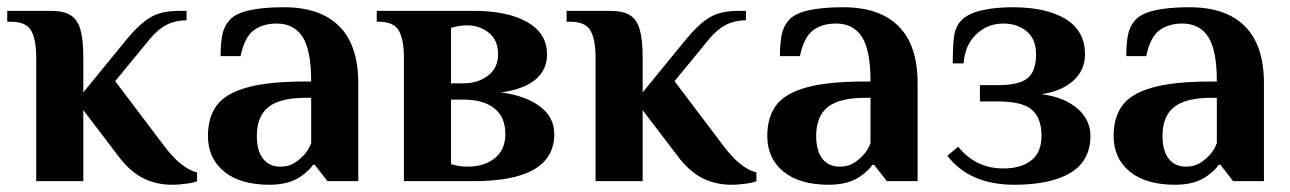

<svg xmlns="http://www.w3.org/2000/svg" viewBox="-21 -500 3561 530"><path d="M305 -70 209 -196V0H79V-340Q79 -391 65 -415.5Q51 -440 9 -440H-1V-470H119Q155 -470 174 -458Q193 -446 201 -418.5Q209 -391 209 -340V-245L330 -393Q364 -434 394 -452Q424 -470 474 -470H494V-444Q464 -444 440 -432Q416 -420 394 -394L297 -276L430 -100Q478 -35 523 -24V0Q515 4 494 7Q473 10 454 10Q410 10 373.5 -8.5Q337 -27 305 -70Z M553 -125Q553 -175 576.5 -208Q600 -241 659 -258Q718 -275 823 -275H838Q838 -362 814 -398.5Q790 -435 743 -435Q704 -435 679 -416Q654 -397 643 -345H588Q588 -379 592.5 -403Q597 -427 613 -445Q644 -480 763 -480Q863 -480 915.5 -427.5Q968 -375 968 -270V0H883L848 -45H843Q834 -31 815 -17Q781 10 723 10Q642 10 597.5 -26.5Q553 -63 553 -125ZM818 -72Q831 -86 838 -105V-230H823Q752 -230 720 -204.5Q688 -179 688 -125Q688 -84 705 -62Q722 -40 753 -40Q774 -40 789 -48.5Q804 -57 818 -72Z M1094 -340Q1094 -391 1080 -415.5Q1066 -440 1024 -440H1019V-470H1287Q1380 -470 1434.5 -439Q1489 -408 1489 -350Q1489 -306 1456 -279.5Q1423 -253 1362 -245Q1429 -236 1469 -206.5Q1509 -177 1509 -130Q1509 0 1287 0H1094ZM1259 -270Q1299 -270 1326.5 -291.5Q1354 -313 1354 -350Q1354 -389 1328.5 -409.5Q1303 -430 1269 -430Q1245 -430 1224 -423V-270ZM1374 -130Q1374 -177 1343.5 -201Q1313 -225 1259 -225H1224V-47Q1245 -40 1269 -40Q1316 -40 1345 -63.5Q1374 -87 1374 -130Z M1849 -70 1753 -196V0H1623V-340Q1623 -391 1609 -415.5Q1595 -440 1553 -440H1543V-470H1663Q1699 -470 1718 -458Q1737 -446 1745 -418.5Q1753 -391 1753 -340V-245L1874 -393Q1908 -434 1938 -452Q1968 -470 2018 -470H2038V-444Q2008 -444 1984 -432Q1960 -420 1938 -394L1841 -276L1974 -100Q2022 -35 2067 -24V0Q2059 4 2038 7Q2017 10 1998 10Q1954 10 1917.5 -8.5Q1881 -27 1849 -70Z M2097 -125Q2097 -175 2120.5 -208Q2144 -241 2203 -258Q2262 -275 2367 -275H2382Q2382 -362 2358 -398.5Q2334 -435 2287 -435Q2248 -435 2223 -416Q2198 -397 2187 -345H2132Q2132 -379 2136.5 -403Q2141 -427 2157 -445Q2188 -480 2307 -480Q2407 -480 2459.5 -427.5Q2512 -375 2512 -270V0H2427L2392 -45H2387Q2378 -31 2359 -17Q2325 10 2267 10Q2186 10 2141.5 -26.5Q2097 -63 2097 -125ZM2362 -72Q2375 -86 2382 -105V-230H2367Q2296 -230 2264 -204.5Q2232 -179 2232 -125Q2232 -84 2249 -62Q2266 -40 2297 -40Q2318 -40 2333 -48.5Q2348 -57 2362 -72Z M2594 -70 2624 -95Q2672 -35 2749 -35Q2797 -35 2825.5 -57Q2854 -79 2854 -125Q2854 -174 2827.5 -197Q2801 -220 2734 -220H2684V-265H2734Q2793 -265 2816 -284.5Q2839 -304 2839 -350Q2839 -392 2813 -413.5Q2787 -435 2749 -435Q2704 -435 2673 -404.5Q2642 -374 2639 -325H2609Q2609 -377 2613 -402.5Q2617 -428 2634 -445Q2652 -463 2689 -471.5Q2726 -480 2774 -480Q2867 -480 2920.5 -447.5Q2974 -415 2974 -350Q2974 -306 2941.5 -277Q2909 -248 2854 -240Q2916 -232 2952.5 -201Q2989 -170 2989 -125Q2989 -56 2934 -23Q2879 10 2779 10Q2656 10 2594 -70Z M3053 -125Q3053 -175 3076.5 -208Q3100 -241 3159 -258Q3218 -275 3323 -275H3338Q3338 -362 3314 -398.5Q3290 -435 3243 -435Q3204 -435 3179 -416Q3154 -397 3143 -345H3088Q3088 -379 3092.5 -403Q3097 -427 3113 -445Q3144 -480 3263 -480Q3363 -480 3415.5 -427.5Q3468 -375 3468 -270V0H3383L3348 -45H3343Q3334 -31 3315 -17Q3281 10 3223 10Q3142 10 3097.5 -26.5Q3053 -63 3053 -125ZM3318 -72Q3331 -86 3338 -105V-230H3323Q3252 -230 3220 -204.5Q3188 -179 3188 -125Q3188 -84 3205 -62Q3222 -40 3253 -40Q3274 -40 3289 -48.5Q3304 -57 3318 -72Z"/></svg>

Font: Philosopher
Style: Bold
Weight: 700
Designer: Jovanny Lemonad
Foundry: Jovanny Lemonad
Version: Version 2.000